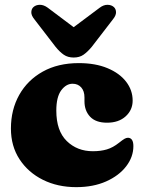

<svg xmlns="http://www.w3.org/2000/svg" viewBox="-20 -757 598 791"><path d="M526.5 -342.5Q526.5 -304 497.8 -277.8Q469 -251.5 421 -251.5Q374.5 -251.5 351.2 -276.2Q328 -301 328 -339.5V-355.5Q328 -382 314.5 -397Q301 -412 279 -412Q252.5 -412 232.2 -384.8Q212 -357.5 212 -301.5Q212 -218 255 -176Q298 -134 362.5 -134Q395 -134 420.2 -141.5Q445.5 -149 470.5 -169Q485.5 -181 493 -185.2Q500.5 -189.5 507.5 -189.5Q529.5 -188.5 529.5 -155Q529.5 -110.5 499.8 -71.8Q470 -33 417 -9.5Q364 14 294 14Q217.5 14 156.8 -16.2Q96 -46.5 60.5 -100.8Q25 -155 25 -227.5Q25 -305 59.2 -366Q93.5 -427 156.2 -462Q219 -497 304.5 -497Q373 -497 422.8 -476.2Q472.5 -455.5 499.5 -420.5Q526.5 -385.5 526.5 -342.5ZM358 -564Q340.5 -543 324 -531.5Q307.5 -520 283.5 -520Q259.5 -520 242.8 -531.5Q226 -543 209 -564L122 -677Q108.5 -693.5 109 -707Q109.5 -720.5 118 -728Q128 -737 144 -737.2Q160 -737.5 177 -725L283.5 -645L390.5 -725Q407 -737.5 423 -737.2Q439 -737 449 -728Q457.5 -720.5 458 -707Q458.5 -693.5 445 -677Z"/></svg>

Font: Fraunces 9pt S050 Black
Style: Regular
Weight: 900
Version: Version 1.000; ttfautohint (v1.8.3)